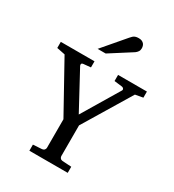

<svg xmlns="http://www.w3.org/2000/svg" viewBox="-217 -1050 1061 1171"><g transform="rotate(30 313.0 -464.0)"><path d="M562 -618.2 360.8 -285.2V-68.8Q360.8 -61.5 366.2 -54.7Q371.6 -47.9 381.8 -46.9L445.8 -43V0H175.8V-43L237.8 -46.9Q248.5 -47.9 254.2 -54.7Q259.8 -61.5 259.8 -68.8V-270L67.9 -616.2L9.8 -627.9V-670.9H247.1V-627.9L196.8 -623Q185.1 -621.6 183.6 -615.2Q182.1 -608.9 185.1 -603L326.2 -341.8L481 -600.1Q485.4 -607.4 481 -613.8Q476.6 -620.1 469.2 -621.1L413.1 -627.9V-670.9H616.2V-627.9ZM457.5 -883.3Q457.5 -869.6 450.9 -859.9Q444.3 -850.1 434.6 -843.3L282.2 -746.1H225.6L358.4 -901.4Q364.3 -907.7 369.1 -912.8Q374 -918 379.9 -921.4Q385.7 -924.8 393.3 -926.5Q400.9 -928.2 411.6 -928.2Q424.8 -928.2 433.6 -924.1Q442.4 -919.9 447.8 -913.6Q453.1 -907.2 455.3 -899.2Q457.5 -891.1 457.5 -883.3Z"/></g></svg>

Font: Charis SIL Phon
Style: Regular
Weight: 400
Foundry: SIL International
Version: Version 5.000